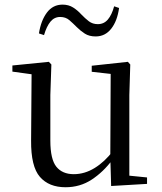

<svg xmlns="http://www.w3.org/2000/svg" viewBox="-20 -788 693 823"><path d="M260.9 14.6Q189.8 14.6 151.1 -29.8Q112.3 -74.2 113.3 -185.8L115.5 -483.7L137.7 -466.6L33.1 -481V-507.3L189.5 -523L200.2 -511.5L195.8 -380.4V-185.1Q195.8 -105.3 221.6 -73.3Q247.4 -41.4 296.3 -41.4Q342.8 -41.4 386.1 -68.1Q429.4 -94.9 464.9 -141.8L488.1 -103H461.7Q423.1 -51 373.2 -18.2Q323.3 14.6 260.9 14.6ZM456.4 9.3 452.8 -114.1V-115.5L454.4 -471.2L373.2 -480.3V-506.2L528.2 -523L538.4 -511.5L534.4 -380.4V-35L610.3 -27.4V0.2ZM146.9 -644.7Q155.5 -699.9 181.1 -734.1Q206.7 -768.2 248.1 -768.2Q274.1 -768.2 293.6 -755.8Q313.1 -743.3 327.6 -727.1Q345 -709 360.9 -696.8Q376.9 -684.5 399.3 -684.5Q425.5 -684.5 442.4 -704.4Q459.3 -724.3 469.3 -761L490.4 -753.8Q482.8 -698.2 456.8 -665Q430.8 -631.8 390.1 -631.8Q362.4 -631.8 343.7 -643.8Q325.1 -655.8 309.7 -671.2Q293.1 -687.9 277.3 -701.6Q261.4 -715.3 238 -715.3Q212.8 -715.3 196.3 -695.2Q179.7 -675 168.7 -637.5Z"/></svg>

Font: Noto Serif KR ExtraLight
Style: Regular
Weight: 200
Designer: Ryoko NISHIZUKA 西塚涼子 (kana & ideographs); Frank Grießhammer (Latin, Greek & Cyrillic); Wenlong ZHANG 张文龙 (bopomofo); San
Foundry: Adobe
Version: Version 2.002-H1;hotconv 1.1.0;makeotfexe 2.6.0